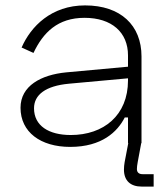

<svg xmlns="http://www.w3.org/2000/svg" viewBox="-20 -530 620 711"><path d="M508 115C494 115 487 108 487 96C487 87 488 83 490 70L503 0H504V-321C504 -436 427 -510 295 -510C170 -510 94 -432 60 -354L104 -334C140 -410 194 -464 293 -464C394 -464 454 -410 454 -325V-283L225 -262C132 -253 56 -212 56 -131C56 -41 130 14 240 14C357 14 415 -42 442 -95H454V0H455L447 42C443 63 439 79 439 98C439 139 463 161 505 161H549V115ZM454 -232C454 -103 364 -30 242 -30C161 -30 106 -64 106 -129C106 -179 149 -212 235 -220L454 -240Z"/></svg>

Font: Space Text Light
Style: Regular
Weight: 300
Designer: Florian Karsten (Space Text), Colophon Foundry (Space Mono)
Foundry: Florian Karsten
Version: Version 1.003;PS 001.003;hotconv 1.0.88;makeotf.lib2.5.64775